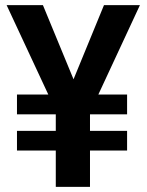

<svg xmlns="http://www.w3.org/2000/svg" viewBox="-20 -731 574 751"><path d="M477.1 -219.2V-142.1H332V0H198.2V-142.1H46.4V-219.2H198.2V-283.7H46.4V-361.3H168.9L5.9 -710.9H147.9L267.6 -420.9L386.7 -710.9H527.3L364.7 -361.3H477.1V-283.7H332V-219.2Z"/></svg>

Font: Vazirmatn UI FD SemiBold
Style: Regular
Weight: 600
Designer: Saber Rastikerdar
Foundry: Saber Rastikerdar
Version: Version 33.003